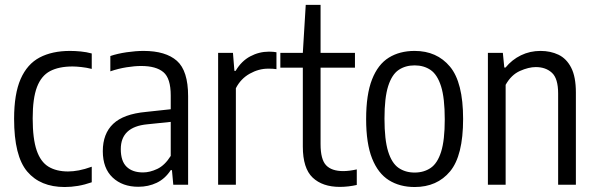

<svg xmlns="http://www.w3.org/2000/svg" viewBox="-20 -760 2449 790"><path d="M246 9.5Q146 9.5 92 -54.2Q38 -118 38 -271Q38 -374 65 -435.2Q92 -496.5 143.2 -523.5Q194.5 -550.5 268 -550.5Q289.5 -550.5 312.5 -548.2Q335.5 -546 357.5 -540V-476.5Q335.5 -482 314.2 -484.2Q293 -486.5 278.5 -486.5Q222.5 -486.5 186.2 -467.5Q150 -448.5 132.2 -402Q114.5 -355.5 114.5 -273Q114.5 -189 130.8 -141.5Q147 -94 179.5 -74.2Q212 -54.5 260 -54.5Q280.5 -54.5 304.5 -59Q328.5 -63.5 357.5 -74V-10Q329 0 301 4.8Q273 9.5 246 9.5Z M549 8.5Q484 8.5 443.5 -29.5Q403 -67.5 403 -138Q403 -210 445.8 -250.5Q488.5 -291 580.5 -299.5L682.5 -310.5V-367Q682.5 -438 652.2 -463.2Q622 -488.5 561 -488.5Q534 -488.5 500.8 -483.2Q467.5 -478 434 -466.5V-529.5Q463.5 -539.5 501 -545Q538.5 -550.5 571 -550.5Q661.5 -550.5 707.8 -509.8Q754 -469 754 -364V0H693L687.5 -60H682.5Q659.5 -24.5 625 -8Q590.5 8.5 549 8.5ZM477 -146.5Q477 -97 501 -73.8Q525 -50.5 568.5 -50.5Q596.5 -50.5 627.2 -65Q658 -79.5 682.5 -118.5V-258.5L585.5 -248.5Q477 -238 477 -146.5Z M877.5 0V-542.5H938.5L944.5 -468.5H949.5Q973.5 -509 1009.8 -528.2Q1046 -547.5 1087 -547.5Q1096.5 -547.5 1104.2 -546.8Q1112 -546 1117.5 -545V-475.5Q1108.5 -477 1100.8 -477.2Q1093 -477.5 1083 -477.5Q1044.5 -477.5 1007.5 -456.8Q970.5 -436 950.5 -397V0Z M1378.5 9Q1307 9 1266.5 -29.2Q1226 -67.5 1226 -157V-481.5H1133.5V-542.5H1226L1238 -740H1299V-542.5H1440.5V-481.5H1299V-167Q1299 -104 1321.8 -80Q1344.5 -56 1392.5 -56Q1416.5 -56 1448 -63V1Q1433 4.5 1414.2 6.8Q1395.5 9 1378.5 9Z M1686 9.5Q1625 9.5 1580.2 -18.5Q1535.5 -46.5 1511 -108Q1486.5 -169.5 1486.5 -270Q1486.5 -371.5 1510.8 -433.2Q1535 -495 1579.8 -522.8Q1624.5 -550.5 1686 -550.5Q1777.5 -550.5 1831.5 -485.8Q1885.5 -421 1885.5 -270.5Q1885.5 -119.5 1832 -55Q1778.5 9.5 1686 9.5ZM1686 -50Q1724 -50 1752 -69Q1780 -88 1795 -135.5Q1810 -183 1810 -268.5Q1810 -356.5 1794.8 -404.8Q1779.5 -453 1751.8 -472Q1724 -491 1686 -491Q1648 -491 1620.2 -472.2Q1592.5 -453.5 1577.2 -405.8Q1562 -358 1562 -272Q1562 -185 1577 -136.8Q1592 -88.5 1620 -69.2Q1648 -50 1686 -50Z M1987.5 0V-542.5H2049L2055 -482H2060Q2086.5 -514.5 2123.5 -532.5Q2160.5 -550.5 2204 -550.5Q2245 -550.5 2278 -534.8Q2311 -519 2330.2 -481.5Q2349.5 -444 2349.5 -379.5V0H2276.5V-375.5Q2276.5 -437 2251 -460.5Q2225.5 -484 2184.5 -484Q2155 -484 2119.2 -468Q2083.5 -452 2060.5 -411V0Z"/></svg>

Font: Encode Sans Condensed
Style: Regular
Weight: 400
Width: 3
Designer: Multiple Designers
Foundry: Impallari Type
Version: Version 3.000; ttfautohint (v1.8.3) -l 8 -r 50 -G 200 -x 14 